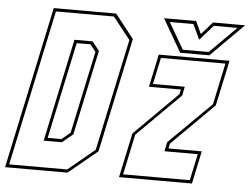

<svg xmlns="http://www.w3.org/2000/svg" viewBox="-70 -763 1077 826"><g transform="rotate(5 468.0 -350.0)"><path d="M-19.5 0 129.5 -700H399L480 -597L375 -103L250 0ZM-3 -13.5H247.5L362.5 -108.5L465.5 -591.5L390.5 -686.5H140ZM136 -128 230 -572H308.5L339 -533.5L261 -166.5L214.5 -128ZM152 -141.5H211.5L248.5 -172L324.5 -528L300.5 -558.5H241ZM472.5 0 513.5 -192 700.5 -378.5 705 -398.5H567L597 -540H902.5L860.5 -344L678 -162.5L673.5 -141.5H817.5L787.5 0ZM489 -13.5H777L801.5 -128H657.5L666 -168L848 -348L886 -526.5H607.5L583 -412H720.5L712.5 -373.5L526 -188ZM688 -556 606 -698H744.5L769.5 -644L817.5 -698H956L814 -556ZM698 -570H810L924 -684H822L764.5 -619L734 -684H632Z"/></g></svg>

Font: Tourney Condensed Thin
Style: Italic
Weight: 100
Width: 3
Italic angle: -12°
Designer: Tyler Finck
Foundry: Etcetera Type Co
Version: Version 1.010; ttfautohint (v1.8.3)